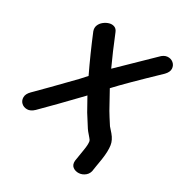

<svg xmlns="http://www.w3.org/2000/svg" viewBox="-235 -859 1121 1191"><g transform="rotate(30 325.0 -264.0)"><path d="M444 132Q442 161 460 174.5Q478 188 503 186.5Q528 185 548.5 167.5Q569 150 571 118Q572 110 575 93Q578 76 580.5 60Q583 44 584 38Q593 -22 587 -62Q582 -96 554 -129L525 -162Q488 -219 474 -243L406 -366Q472 -438 657 -615Q681 -640 679.5 -663.5Q678 -687 660.5 -701.5Q643 -716 618.5 -714Q594 -712 571 -687Q508 -626 353 -475Q310 -568 263 -684Q255 -705 238 -711.5Q221 -718 201.5 -712.5Q182 -707 165 -693.5Q148 -680 140.5 -661Q133 -642 141 -620Q195 -489 254 -366L215 -323Q63 -166 -6 -98Q-30 -74 -30 -50Q-30 -26 -14 -11Q2 4 26.5 4Q51 4 76 -20Q161 -104 303 -252L308 -258L360 -165L414 -80Q416 -75 449 -37Q460 -25 461 -18Q465 4 458 45Q445 130 444 132Z"/></g></svg>

Font: Balsamiq Sans
Style: Bold Italic
Weight: 700
Italic angle: -12°
Designer: Michael Angeles
Foundry: Balsamiq SRL
Version: Version 1.020; ttfautohint (v1.8.4.7-5d5b);gftools[0.9.26]